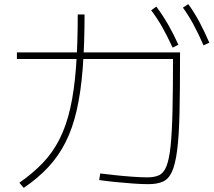

<svg xmlns="http://www.w3.org/2000/svg" viewBox="-20 -875 1040 931"><path d="M699 18Q669 18 626 15Q583 12 539 7.5Q495 3 461 -2L466 -34Q497 -30 539 -25.5Q581 -21 623.5 -18Q666 -15 694 -15Q728 -15 750.5 -25Q773 -35 786.5 -67.5Q800 -100 807 -165Q814 -230 816.5 -339Q819 -448 819 -613L836 -589H62V-621H853V-611Q853 -442 850.5 -329Q848 -216 839 -146.5Q830 -77 813.5 -41.5Q797 -6 769 6Q741 18 699 18ZM74 11Q140 -35 188.5 -86Q237 -137 269.5 -202Q302 -267 321 -351.5Q340 -436 348.5 -548Q357 -660 357 -805H390Q390 -657 381 -542.5Q372 -428 352 -340.5Q332 -253 298 -185.5Q264 -118 213.5 -64Q163 -10 95 36ZM817 -644Q791 -701 766.5 -744Q742 -787 713 -825L738 -843Q770 -800 795.5 -755.5Q821 -711 845 -658ZM967 -655Q942 -712 918.5 -755.5Q895 -799 867 -838L893 -855Q924 -812 948 -766.5Q972 -721 995 -668Z"/></svg>

Font: M PLUS 1 Thin ExtraLight
Style: Regular
Weight: 250
Version: Version 1.001